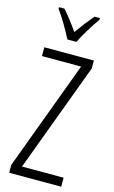

<svg xmlns="http://www.w3.org/2000/svg" viewBox="-141 -1000 624 1052"><g transform="rotate(15 171.0 -473.5)"><path d="M146 -788H197C220 -835 258 -896 288 -938V-947H257C223 -906 202 -879 172 -837C145 -876 112 -919 87 -947H56V-938C85 -899 122 -835 146 -788ZM322 0V-51H86L316 -669V-714H35V-664H257L27 -45V0Z"/></g></svg>

Font: Noto Sans Arabic ExtCond Light
Style: Regular
Weight: 300
Width: 2
Designer: Monotype Design Team, Nadine Chahine, Nizar Qandah and Khaled Hosny
Foundry: Monotype Imaging Inc.
Version: Version 2.012